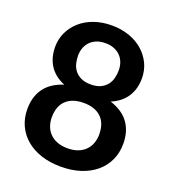

<svg xmlns="http://www.w3.org/2000/svg" viewBox="-135 -834 849 944"><g transform="rotate(20 290.0 -361.5)"><path d="M289.6 7.8Q233.4 7.8 187.3 -7.1Q141.1 -22 108.2 -49.6Q75.2 -77.1 56.9 -116Q38.6 -154.8 38.6 -203.1Q38.6 -267.1 70.1 -311.3Q101.6 -355.5 168 -377Q115.2 -398.9 88.9 -439.5Q62.5 -480 62.5 -537.1Q62.5 -578.1 79.3 -613.5Q96.2 -648.9 126.2 -675.3Q156.2 -701.7 198 -716.3Q239.7 -731 289.6 -731Q339.4 -731 381.1 -716.3Q422.9 -701.7 452.9 -675.3Q482.9 -648.9 499.8 -613.5Q516.6 -578.1 516.6 -537.1Q516.6 -480 490 -439.5Q463.4 -398.9 411.1 -377Q477.5 -355.5 509 -311.3Q540.5 -267.1 540.5 -203.1Q540.5 -154.8 522.2 -116Q503.9 -77.1 470.9 -49.6Q438 -22 391.8 -7.1Q345.7 7.8 289.6 7.8ZM289.6 -88.4Q320.3 -88.4 343.3 -97.2Q366.2 -106 381.8 -121.6Q397.5 -137.2 405.5 -158.7Q413.6 -180.2 413.6 -205.1Q413.6 -264.6 380.6 -295.2Q347.7 -325.7 289.6 -325.7Q231.4 -325.7 198.5 -295.2Q165.5 -264.6 165.5 -205.1Q165.5 -180.2 173.6 -158.7Q181.6 -137.2 197.3 -121.6Q212.9 -106 236.1 -97.2Q259.3 -88.4 289.6 -88.4ZM289.6 -422.4Q319.3 -422.4 339.8 -431.9Q360.4 -441.4 373 -457.3Q385.7 -473.1 390.9 -493.4Q396 -513.7 396 -535.2Q396 -555.7 389.6 -574Q383.3 -592.3 370.1 -606.7Q356.9 -621.1 336.9 -629.6Q316.9 -638.2 289.6 -638.2Q262.2 -638.2 242.2 -629.6Q222.2 -621.1 209 -606.7Q195.8 -592.3 189.5 -574Q183.1 -555.7 183.1 -535.2Q183.1 -513.7 188.2 -493.4Q193.4 -473.1 206.1 -457.3Q218.8 -441.4 239.3 -431.9Q259.8 -422.4 289.6 -422.4Z"/></g></svg>

Font: Kantumruy
Style: Bold
Weight: 600
Foundry: Sovichet Tep
Version: Version 1.20 August 16, 2013